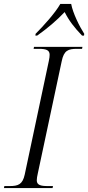

<svg xmlns="http://www.w3.org/2000/svg" viewBox="-38 -951 446 971"><path d="M142 -780 141 -771H150C205 -810 248 -847 289 -890C310 -848 338 -811 377 -771H387L388 -780C364 -817 330 -886 322 -931H267C241 -885 181 -819 142 -780ZM-18 0H228L230 -10H204C168 -10 148 -15 148 -39C148 -47 150 -61 153 -73L274 -641C285 -696 307 -704 351 -704H377L379 -714H134L132 -704H158C195 -704 213 -698 213 -674C213 -667 212 -656 209 -643L87 -68C76 -18 54 -10 10 -10H-16Z"/></svg>

Font: Noto Serif Display SemiCondensed Light
Style: Italic
Weight: 300
Width: 4
Italic angle: -12°
Designer: Monotype Design Team
Foundry: Monotype Imaging Inc.
Version: Version 2.009